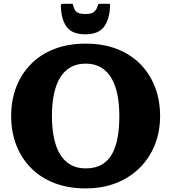

<svg xmlns="http://www.w3.org/2000/svg" viewBox="-20 -1004 928 1041"><path d="M442.5 -818Q514 -818 544.2 -859Q574.5 -900 576.5 -971.5Q577 -979 575.8 -981.2Q574.5 -983.5 566.5 -983.5H522.5Q513.5 -983.5 512.2 -979.8Q511 -976 508.5 -969Q504 -952.5 490.5 -940.2Q477 -928 442.5 -928Q406 -928 392.8 -941.8Q379.5 -955.5 377 -975.5Q376 -983.5 368 -983.5H321.5Q310 -983.5 310 -974Q311 -901 340.5 -859.5Q370 -818 442.5 -818ZM40.5 -375Q40.5 -289.5 68 -218Q95.5 -146.5 147.8 -93.5Q200 -40.5 275 -11.5Q350 17.5 444.5 17.5Q535.5 17.5 609.5 -11.5Q683.5 -40.5 737 -93.5Q790.5 -146.5 819.2 -218Q848 -289.5 848 -375Q848 -460.5 820.5 -532Q793 -603.5 740.8 -656.5Q688.5 -709.5 613.8 -738.5Q539 -767.5 444.5 -767.5Q350 -767.5 275 -738.5Q200 -709.5 147.8 -656.5Q95.5 -603.5 68 -532Q40.5 -460.5 40.5 -375ZM261.5 -375Q261.5 -438 271.8 -490Q282 -542 304 -579.8Q326 -617.5 360.8 -638.2Q395.5 -659 444.5 -659Q493.5 -659 528 -638.2Q562.5 -617.5 584.5 -579.8Q606.5 -542 616.8 -490Q627 -438 627 -375Q627 -312.5 618 -260.2Q609 -208 588.2 -170.2Q567.5 -132.5 532.2 -111.8Q497 -91 444.5 -91Q395.5 -91 360.8 -111.8Q326 -132.5 304 -170.2Q282 -208 271.8 -260.2Q261.5 -312.5 261.5 -375Z"/></svg>

Font: Besley ExtraBold
Style: Regular
Weight: 800
Designer: Owen Earl
Foundry: indestructible type*
Version: Version 2.001